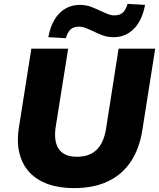

<svg xmlns="http://www.w3.org/2000/svg" viewBox="-20 -955 817 986"><path d="M359 11Q284 11 226.5 -9.5Q169 -30 131.5 -70Q94 -110 79.5 -169.5Q65 -229 78 -306L141 -705H330L266 -303Q255 -229 282 -189.5Q309 -150 375 -150Q439 -150 475.5 -185Q512 -220 524 -290L589 -705H777L711 -287Q696 -191 651.5 -124.5Q607 -58 534 -23.5Q461 11 359 11ZM318 -759 228 -764Q238 -818 260.5 -855Q283 -892 316 -911Q349 -930 390 -930Q420 -930 446 -920.5Q472 -911 494 -900Q514 -891 532 -883.5Q550 -876 567 -876Q596 -876 611.5 -891Q627 -906 635 -935L725 -930Q710 -850 667.5 -807Q625 -764 563 -764Q533 -764 507 -773.5Q481 -783 458 -795Q439 -804 421 -811Q403 -818 385 -818Q357 -818 342 -803.5Q327 -789 318 -759Z"/></svg>

Font: Nunito Sans 9pt Black
Style: Italic
Weight: 900
Italic angle: -9°
Version: Version 3.101;gftools[0.9.27]